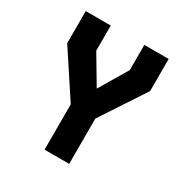

<svg xmlns="http://www.w3.org/2000/svg" viewBox="-168 -863 957 997"><g transform="rotate(30 310.0 -365.0)"><path d="M61.4 -537.4V-730H211.5V-579.2L328.8 -382H295.4L412.7 -578.9V-730H558.6V-537.4L383.2 -270.8H236.8ZM236 -337.4H383.6V0H236Z"/></g></svg>

Font: Monaspace Krypton Var ExLight
Style: Regular
Weight: 200
Designer: Riley Cran and the Lettermatic Team
Version: Version 1.200 (Monaspace Krypton Var)